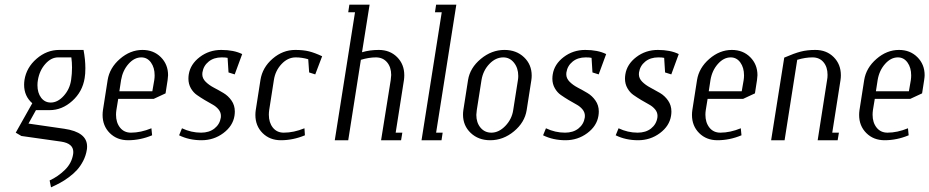

<svg xmlns="http://www.w3.org/2000/svg" viewBox="-20 -596 3950 816"><path d="M46.9 -32.2 117.2 -157.2Q82.5 -187.5 82.5 -235.4Q82.5 -245.6 84 -255.9Q92.3 -309.1 135.5 -346.4Q178.7 -383.8 231.9 -383.8H335Q342.8 -342.8 342.8 -306.2Q342.8 -281.2 339.8 -264.2Q330.6 -206.1 287.1 -167Q243.7 -127.9 190.9 -127.9H132.8L101.1 -70.8L252.9 -48.8Q350.1 -34.7 350.1 26.4Q350.1 35.2 349.1 40Q345.2 65.4 333.5 87.9Q321.8 110.4 307.1 126.5Q292.5 142.6 272.2 157.5Q252 172.4 234.6 181.6Q217.3 190.9 196.8 200.2L190.9 170.9Q227.1 154.3 256.1 125.7Q285.2 97.2 291 58.1Q291.5 55.2 291.5 49.8Q291.5 13.7 240.2 5.9L70.8 -18.1ZM139.2 -233.9Q139.2 -201.2 154.8 -180.7Q170.4 -160.2 195.8 -160.2Q225.1 -160.2 250.7 -188.5Q276.4 -216.8 282.2 -255.9Q286.1 -282.7 286.1 -308.6Q286.1 -331.1 283.2 -352.1H227.1Q197.3 -352.1 172.6 -324.2Q147.9 -296.4 141.1 -255.9Q139.2 -245.6 139.2 -233.9Z M416 -107.4Q416 -117.7 417.5 -127.9L437.5 -255.9Q445.8 -307.6 489.7 -345.7Q533.7 -383.8 585.4 -383.8Q632.8 -383.8 663.6 -353Q694.3 -322.3 694.3 -276.4Q694.3 -269.5 692.4 -255.9L683.6 -199.2L633.3 -175.8H482.4L474.6 -127.9Q473.1 -117.7 473.1 -108.4Q473.1 -75.2 490.2 -53.7Q507.3 -32.2 536.6 -32.2Q578.1 -32.2 623.5 -50.8L626.5 -21Q576.2 0 524.4 0Q477.1 0 446.5 -30.5Q416 -61 416 -107.4ZM487.3 -208H627.4L635.7 -255.9Q637.2 -266.1 637.2 -275.9Q637.2 -308.6 621.6 -330.3Q606 -352.1 580.6 -352.1Q550.8 -352.1 526.1 -324.2Q501.5 -296.4 494.6 -255.9Z M741.2 -21 753.4 -50.8Q792.5 -32.2 834.5 -32.2Q869.1 -32.2 891.6 -50Q914.1 -67.9 918.5 -96.2Q918.9 -98.6 918.9 -103.5Q918.9 -118.7 908.7 -131.1Q898.4 -143.6 883.1 -151.9Q867.7 -160.2 849.9 -170.9Q832 -181.6 816.7 -192.4Q801.3 -203.1 791 -221.2Q780.8 -239.3 780.8 -261.7Q780.8 -270.5 782.2 -279.8Q789.1 -323.2 828.9 -353.5Q868.7 -383.8 920.4 -383.8Q973.6 -383.8 1009.3 -366.2L977.5 -279.8L951.2 -288.1L947.3 -350.1Q939.5 -352.1 922.4 -352.1Q888.7 -352.1 866.7 -334.2Q844.7 -316.4 840.3 -288.1Q839.8 -285.6 839.8 -280.3Q839.8 -262.7 854 -248.5Q868.2 -234.4 888.7 -223.6Q909.2 -212.9 929.4 -200.9Q949.7 -189 963.9 -168.7Q978 -148.4 978 -122.1Q978 -113.8 976.6 -104Q969.7 -60.5 929.2 -30.3Q888.7 0 836.4 0Q783.7 0 741.2 -21Z M1065.4 -107.4Q1065.4 -117.7 1066.9 -127.9L1086.9 -255.9Q1095.2 -309.1 1138.4 -346.4Q1181.6 -383.8 1234.9 -383.8Q1269 -383.8 1293.5 -377.7Q1317.9 -371.6 1349.1 -356.9L1319.8 -279.8L1293.9 -288.1L1290 -344.2Q1263.2 -352.1 1236.8 -352.1Q1203.1 -352.1 1176.5 -323.7Q1149.9 -295.4 1144 -255.9L1124 -127.9Q1122.6 -117.7 1122.6 -108.4Q1122.6 -75.2 1139.6 -53.7Q1156.7 -32.2 1186 -32.2Q1228.5 -32.2 1273.9 -50.8L1275.9 -21Q1225.6 0 1173.8 0Q1126.5 0 1095.9 -30.5Q1065.4 -61 1065.4 -107.4Z M1402.8 0 1488.8 -543.9H1460L1464.8 -576.2H1550.8L1518.6 -374Q1551.3 -383.8 1589.8 -383.8Q1637.2 -383.8 1667.7 -353.3Q1698.2 -322.8 1698.2 -276.4Q1698.2 -266.1 1696.8 -255.9L1661.6 -32.2H1689.9L1684.6 0H1599.6L1640.6 -255.9Q1642.6 -270.5 1642.6 -277.3Q1642.6 -310.5 1625 -331.3Q1607.4 -352.1 1577.6 -352.1Q1547.9 -352.1 1513.7 -341.8L1460 0Z M1771.5 0 1857.4 -543.9H1828.6L1833.5 -576.2H1919.4L1833.5 -32.2H1861.3L1856.4 0Z M1947.8 -108.9Q1947.8 -118.2 1949.2 -127.9L1969.2 -255.9Q1977.5 -307.6 2023.4 -345.7Q2069.3 -383.8 2124 -383.8Q2174.3 -383.8 2207 -352.8Q2239.7 -321.8 2239.7 -274.9Q2239.7 -265.6 2238.3 -255.9L2218.3 -127.9Q2210 -75.7 2164.3 -37.8Q2118.7 0 2063.5 0Q2013.2 0 1980.5 -31Q1947.8 -62 1947.8 -108.9ZM2004.4 -107.9Q2004.4 -74.7 2022.2 -53.5Q2040 -32.2 2068.4 -32.2Q2100.1 -32.2 2127.7 -60.8Q2155.3 -89.4 2161.1 -127.9L2181.2 -255.9Q2182.6 -264.6 2182.6 -273.4Q2182.6 -306.6 2164.6 -329.3Q2146.5 -352.1 2119.1 -352.1Q2086.4 -352.1 2059.8 -324.2Q2033.2 -296.4 2026.4 -255.9L2006.3 -127.9Q2004.4 -114.3 2004.4 -107.9Z M2288.1 -21 2300.3 -50.8Q2339.4 -32.2 2381.3 -32.2Q2416 -32.2 2438.5 -50Q2460.9 -67.9 2465.3 -96.2Q2465.8 -98.6 2465.8 -103.5Q2465.8 -118.7 2455.6 -131.1Q2445.3 -143.6 2429.9 -151.9Q2414.6 -160.2 2396.7 -170.9Q2378.9 -181.6 2363.5 -192.4Q2348.1 -203.1 2337.9 -221.2Q2327.6 -239.3 2327.6 -261.7Q2327.6 -270.5 2329.1 -279.8Q2335.9 -323.2 2375.7 -353.5Q2415.5 -383.8 2467.3 -383.8Q2520.5 -383.8 2556.2 -366.2L2524.4 -279.8L2498 -288.1L2494.1 -350.1Q2486.3 -352.1 2469.2 -352.1Q2435.5 -352.1 2413.6 -334.2Q2391.6 -316.4 2387.2 -288.1Q2386.7 -285.6 2386.7 -280.3Q2386.7 -262.7 2400.9 -248.5Q2415 -234.4 2435.5 -223.6Q2456.1 -212.9 2476.3 -200.9Q2496.6 -189 2510.7 -168.7Q2524.9 -148.4 2524.9 -122.1Q2524.9 -113.8 2523.4 -104Q2516.6 -60.5 2476.1 -30.3Q2435.5 0 2383.3 0Q2330.6 0 2288.1 -21Z M2596.7 -21 2608.9 -50.8Q2647.9 -32.2 2689.9 -32.2Q2724.6 -32.2 2747.1 -50Q2769.5 -67.9 2773.9 -96.2Q2774.4 -98.6 2774.4 -103.5Q2774.4 -118.7 2764.2 -131.1Q2753.9 -143.6 2738.5 -151.9Q2723.1 -160.2 2705.3 -170.9Q2687.5 -181.6 2672.1 -192.4Q2656.7 -203.1 2646.5 -221.2Q2636.2 -239.3 2636.2 -261.7Q2636.2 -270.5 2637.7 -279.8Q2644.5 -323.2 2684.3 -353.5Q2724.1 -383.8 2775.9 -383.8Q2829.1 -383.8 2864.7 -366.2L2833 -279.8L2806.6 -288.1L2802.7 -350.1Q2794.9 -352.1 2777.8 -352.1Q2744.1 -352.1 2722.2 -334.2Q2700.2 -316.4 2695.8 -288.1Q2695.3 -285.6 2695.3 -280.3Q2695.3 -262.7 2709.5 -248.5Q2723.6 -234.4 2744.1 -223.6Q2764.6 -212.9 2784.9 -200.9Q2805.2 -189 2819.3 -168.7Q2833.5 -148.4 2833.5 -122.1Q2833.5 -113.8 2832 -104Q2825.2 -60.5 2784.7 -30.3Q2744.1 0 2691.9 0Q2639.2 0 2596.7 -21Z M2920.9 -107.4Q2920.9 -117.7 2922.4 -127.9L2942.4 -255.9Q2950.7 -307.6 2994.6 -345.7Q3038.6 -383.8 3090.3 -383.8Q3137.7 -383.8 3168.5 -353Q3199.2 -322.3 3199.2 -276.4Q3199.2 -269.5 3197.3 -255.9L3188.5 -199.2L3138.2 -175.8H2987.3L2979.5 -127.9Q2978 -117.7 2978 -108.4Q2978 -75.2 2995.1 -53.7Q3012.2 -32.2 3041.5 -32.2Q3083 -32.2 3128.4 -50.8L3131.3 -21Q3081.1 0 3029.3 0Q2981.9 0 2951.4 -30.5Q2920.9 -61 2920.9 -107.4ZM2992.2 -208H3132.3L3140.6 -255.9Q3142.1 -266.1 3142.1 -275.9Q3142.1 -308.6 3126.5 -330.3Q3110.8 -352.1 3085.4 -352.1Q3055.7 -352.1 3031 -324.2Q3006.3 -296.4 2999.5 -255.9Z M3257.3 0 3313 -351.1Q3355.5 -369.6 3383.1 -376.7Q3410.6 -383.8 3445.3 -383.8Q3492.7 -383.8 3523.2 -353.3Q3553.7 -322.8 3553.7 -276.4Q3553.7 -266.1 3552.2 -255.9L3517.1 -32.2H3545.4L3540 0H3455.1L3495.1 -255.9Q3497.1 -265.6 3497.1 -277.8Q3497.1 -311 3480 -331.5Q3462.9 -352.1 3433.1 -352.1Q3402.3 -352.1 3368.2 -341.8L3314.5 0Z M3631.3 -107.4Q3631.3 -117.7 3632.8 -127.9L3652.8 -255.9Q3661.1 -307.6 3705.1 -345.7Q3749 -383.8 3800.8 -383.8Q3848.1 -383.8 3878.9 -353Q3909.7 -322.3 3909.7 -276.4Q3909.7 -269.5 3907.7 -255.9L3898.9 -199.2L3848.6 -175.8H3697.8L3689.9 -127.9Q3688.5 -117.7 3688.5 -108.4Q3688.5 -75.2 3705.6 -53.7Q3722.7 -32.2 3752 -32.2Q3793.5 -32.2 3838.9 -50.8L3841.8 -21Q3791.5 0 3739.7 0Q3692.4 0 3661.9 -30.5Q3631.3 -61 3631.3 -107.4ZM3702.6 -208H3842.8L3851.1 -255.9Q3852.5 -266.1 3852.5 -275.9Q3852.5 -308.6 3836.9 -330.3Q3821.3 -352.1 3795.9 -352.1Q3766.1 -352.1 3741.5 -324.2Q3716.8 -296.4 3710 -255.9Z"/></svg>

Font: Gawaa
Style: Italic
Weight: 400
Designer: T. Christopher White
Version: Version 1.0